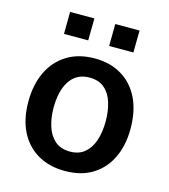

<svg xmlns="http://www.w3.org/2000/svg" viewBox="-107 -790 781 885"><g transform="rotate(15 283.0 -347.0)"><path d="M283.5 10Q209.5 10 154.5 -21.8Q99.5 -53.5 69.2 -113Q39 -172.5 39 -256Q39 -337 68.2 -398Q97.5 -459 152.5 -493Q207.5 -527 284 -527Q358 -527 412.5 -494.5Q467 -462 496.8 -401.5Q526.5 -341 526.5 -256Q526.5 -177.5 498.2 -117.8Q470 -58 415.8 -24Q361.5 10 283.5 10ZM284 -82.5Q326 -82.5 353.2 -105.5Q380.5 -128.5 393.8 -168.5Q407 -208.5 407 -259.5Q407 -307 395.2 -347Q383.5 -387 356.2 -411.2Q329 -435.5 284 -435.5Q241.5 -435.5 213.8 -413.2Q186 -391 172.2 -351.2Q158.5 -311.5 158.5 -259.5Q158.5 -212.5 170.8 -172.2Q183 -132 210.5 -107.2Q238 -82.5 284 -82.5ZM332.5 -599.5 333.5 -704.5H449.5L448 -599.5ZM117 -599.5 118 -704.5H234L232.5 -599.5Z"/></g></svg>

Font: Public Sans SemiBold
Style: Regular
Weight: 600
Designer: The Public Sans Project Authors: Dan O. Williams and USWDS (Libre Franklin designed by Pablo Impallari and Rodrigo Fuenz
Version: Version 1.007